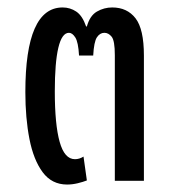

<svg xmlns="http://www.w3.org/2000/svg" viewBox="-20 -485 459 515"><path d="M160 10Q119 10 94.5 -23Q70 -56 59 -112Q48 -168 48 -238Q48 -465 148 -465Q168 -465 184.5 -454Q201 -443 211 -414H213Q221 -443 240 -454Q259 -465 281 -465Q321 -465 343.5 -436Q366 -407 366 -336V0H288V-337Q288 -376 279.5 -386.5Q271 -397 260 -397Q248 -397 240 -385Q232 -373 230 -336H192Q190 -372 182 -384.5Q174 -397 165 -397Q146 -397 136.5 -357Q127 -317 127 -240Q127 -151 140 -104.5Q153 -58 181 -58Q193 -58 204 -65L213 -1Q203 3 188.5 6.5Q174 10 160 10Z"/></svg>

Font: Noto Sans Thai UI ExtCond
Style: Regular
Weight: 400
Width: 2
Designer: Monotype Design Team
Foundry: Monotype Imaging Inc.
Version: Version 2.000